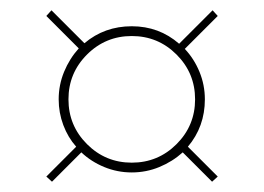

<svg xmlns="http://www.w3.org/2000/svg" viewBox="-20 -459 513 373"><path d="M345 -174 403 -116 392 -106 335 -163Q315 -145 289.5 -134.5Q264 -124 236 -124Q208 -124 182.5 -134.5Q157 -145 138 -163L81 -106L70 -116L128 -174Q112 -192 103 -216Q94 -240 94 -266Q94 -294 104.5 -319.5Q115 -345 133 -365L70 -428L80 -439L144 -375Q183 -408 236 -408Q289 -408 328 -374L393 -439L403 -428L339 -364Q357 -345 367.5 -319.5Q378 -294 378 -266Q378 -213 345 -174ZM359 -266Q359 -317 323 -353Q287 -389 236 -389Q185 -389 149 -353Q113 -317 113 -266Q113 -215 149 -179Q185 -143 236 -143Q287 -143 323 -179Q359 -215 359 -266Z"/></svg>

Font: Viaoda Libre
Style: Regular
Weight: 400
Designer: Gydient
Version: Version 2.000